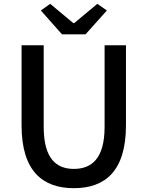

<svg xmlns="http://www.w3.org/2000/svg" viewBox="-20 -973 773 1006"><path d="M367 13C530 13 640 -76 640 -316V-736H528V-308C528 -142 460 -88 367 -88C275 -88 209 -142 209 -308V-736H93V-316C93 -76 204 13 367 13ZM305 -793H428L540 -918L490 -953L369 -852H364L243 -953L194 -918Z"/></svg>

Font: Kinto Sans Med
Style: Regular
Weight: 500
Designer: Authors: Ryoko NISHIZUKA  (kana & ideographs); Paul D. Hunt (Latin, Greek & Cyrillic); Wenlong ZHANG  (bopomofo); Sandol
Foundry: Adobe Systems Incorporated, ookami Inc.
Version: Version 0.001